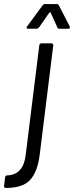

<svg xmlns="http://www.w3.org/2000/svg" viewBox="-93 -720 365 948"><path d="M-73 198 -68 156Q-66 146 -57 146Q23 143 34 44L101 -496Q101 -500 104 -503Q107 -506 112 -506H161Q170 -506 170 -496L103 44Q93 126 57 167Q21 208 -64 208Q-69 208 -71.5 205Q-74 202 -73 198ZM41 -590 117 -693Q122 -700 129 -700H188Q194 -700 198 -693L251 -590Q252 -588 252 -585Q252 -578 243 -578H201Q193 -578 190 -585L157 -658Q156 -660 154 -659.5Q152 -659 151 -658L100 -585Q93 -578 87 -578H45Q40 -578 38.5 -581.5Q37 -585 41 -590Z"/></svg>

Font: Barlow Condensed
Style: Italic
Weight: 400
Width: 3
Italic angle: -7°
Designer: Jeremy Tribby
Foundry: Tribby Type
Version: Version 1.408